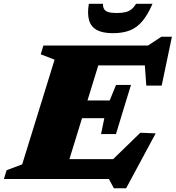

<svg xmlns="http://www.w3.org/2000/svg" viewBox="-52 -936 918 1004"><path d="M233.5 -624 161 -652 175 -698H494L279 0H-31.5L-17.5 -46L64 -76.5ZM701 -656 726 -594H350.5L380.5 -698H722L792 -744H847L793.5 -488.5H713ZM543.5 48.5 517.5 0H167L198 -104H586L479 -45L682 -242L762 -238.5L607.5 48.5ZM554.5 -235H476.5L493.5 -318H264.5L293 -410.5H521.5L555 -492H633L593.5 -363.5ZM558.5 -868Q585.5 -868 604 -872.5Q622.5 -877 635.8 -887.8Q649 -898.5 659.5 -916H745.5Q720.5 -858.5 692 -824.8Q663.5 -791 626.5 -776.8Q589.5 -762.5 538.5 -762.5Q485 -762.5 454.2 -779.2Q423.5 -796 413.8 -830.2Q404 -864.5 412.5 -916H486.5Q486 -898.5 492.8 -887.8Q499.5 -877 515.5 -872.5Q531.5 -868 558.5 -868Z"/></svg>

Font: Newsreader 9pt ExtraBold
Style: Italic
Weight: 800
Italic angle: -17°
Designer: Hugues Gentile
Foundry: Production Type
Version: Version 1.003